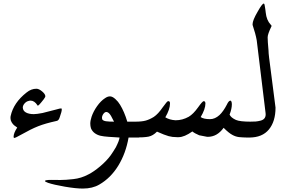

<svg xmlns="http://www.w3.org/2000/svg" viewBox="-20 -775 1608 1082"><path d="M108.4 -168.9Q109.4 -150.4 126.2 -141.1Q143.1 -131.8 170.4 -131.8Q186.5 -131.8 219.7 -138.2L295.9 -157.7Q320.8 -165 325.7 -164.1Q328.1 -163.1 328.1 -157.2Q328.1 -146.5 316.9 -115.2Q311 -94.7 298.3 -93.3Q235.4 -79.6 194.8 -63.5Q154.3 -47.4 100.1 -16.6Q67.4 2 60.5 2.4Q56.6 2.4 56.6 -4.4Q56.6 -24.9 77.1 -56.2Q65.9 -63.5 59.1 -69.3Q52.2 -75.2 45.7 -85.9Q39.1 -96.7 39.1 -108.4V-113.3Q39.1 -115.2 39.3 -117.2Q39.6 -119.1 40 -120.1V-121.1Q56.2 -196.3 129.9 -253.9Q155.8 -274.9 185.1 -274.9Q199.2 -274.9 216.8 -260.3Q234.4 -245.6 235.4 -233.9Q235.4 -229.5 233.9 -227.1Q230.5 -219.2 211.4 -196.8Q192.4 -173.8 191.4 -181.2Q174.3 -208 152.3 -208Q146.5 -208 141.1 -206.1Q128.9 -203.6 118.9 -192.6Q108.9 -181.6 108.4 -168.9Z M763.2 0H704.6Q689 89.4 646.5 158.7Q604 228 539.6 265.1Q501.5 287.6 446.3 287.6Q407.2 287.6 345 276.9Q282.7 266.1 251 255.4Q233.4 249 233.4 245.1Q233.4 238.8 270 238.8Q300.3 238.8 319.3 239.3Q350.6 239.3 393.1 234.4Q438 229.5 478 208Q508.3 192.9 544.7 162.1Q581.1 131.3 603.5 100.6Q616.7 82 632.8 55.2Q652.3 16.6 653.8 0L592.8 -3.9Q563.5 -5.9 545.9 -10Q528.3 -14.2 514.2 -24.4Q500 -34.7 492.7 -51.8Q488.8 -64.9 488.8 -78.1Q488.8 -95.2 496.1 -117.2Q506.3 -147.5 527.3 -177Q548.3 -206.5 571.8 -221.7Q586.4 -231.9 599.6 -231.9Q613.3 -231.9 629.6 -217.3Q646 -202.6 656.7 -184.6Q680.7 -145.5 697.3 -89.4H763.2ZM554.7 -110.8Q554.7 -106.4 555.9 -103.3Q557.1 -100.1 560.1 -98.1Q563 -96.2 565.7 -94.7Q568.4 -93.3 573.2 -92.5Q578.1 -91.8 581.1 -91.3Q584 -90.8 590.1 -90.6Q596.2 -90.3 598.6 -89.8Q604.5 -89.8 612.5 -89.6Q620.6 -89.4 622.6 -89.4L605.5 -122.1Q593.3 -143.1 579.6 -144Q570.3 -144 562.5 -133.1Q554.7 -122.1 554.7 -110.8Z M1110.8 -115.2Q1127.9 -103.5 1163.6 -103.5Q1191.4 -103.5 1216.8 -126.5Q1238.3 -146.5 1258.8 -186Q1267.6 -205.6 1277.3 -208Q1286.1 -208 1286.6 -187.5Q1286.6 -162.1 1273.9 -129.4Q1280.8 -112.3 1309.6 -99.1Q1332.5 -89.4 1391.6 -89.4V0H1380.4Q1347.2 0 1327.1 -2.4Q1307.1 -4.9 1290 -14.6Q1270.5 -24.4 1240.2 -54.7Q1203.6 -3.9 1150.9 -3.9H1147.9L1102.5 -12.7Q1076.2 -23.9 1064 -34.2Q1019 -2.4 987.3 -2H977.1Q951.2 -2 930.2 -7.8Q908.2 -13.7 864.7 -33.2Q842.3 -10.3 817.4 -5.1Q792.5 0 733.4 0V-89.4H742.7Q779.3 -89.4 801.3 -95.5Q823.2 -101.6 846.7 -116.2Q871.1 -132.3 897.5 -170.9Q921.9 -205.6 928.2 -205.6Q928.7 -205.6 929.7 -204.6Q938.5 -204.6 938 -191.4Q938 -159.2 911.6 -113.8Q936 -99.1 969.2 -97.2Q1008.3 -97.2 1043.9 -117.2Q1069.3 -132.3 1096.2 -169.9Q1121.1 -205.1 1128.4 -205.1Q1128.9 -205.1 1128.9 -204.8Q1128.9 -204.6 1129.4 -204.6Q1136.7 -204.6 1137.7 -192.9Q1137.7 -160.2 1110.8 -115.2Z M1476.6 -138.2 1426.8 -547.4Q1420.4 -584 1403.8 -633.3Q1403.3 -634.8 1403.3 -638.2Q1403.3 -660.6 1432.6 -710.4Q1457.5 -754.9 1466.3 -754.9Q1467.3 -754.9 1468 -754.2Q1468.8 -753.4 1469.5 -752Q1470.2 -750.5 1470.7 -748.8Q1471.2 -747.1 1471.7 -743.9Q1472.2 -740.7 1472.7 -738Q1473.1 -735.4 1473.9 -731Q1474.6 -726.6 1475.1 -723.1Q1475.6 -719.7 1476.3 -714.1Q1477.1 -708.5 1477.5 -704.1Q1481.9 -661.1 1505.4 -636.2Q1510.3 -632.3 1510.3 -628.4Q1510.3 -627.4 1509.3 -625.5Q1488.3 -582.5 1488.3 -564.5Q1488.3 -543 1493.2 -490.7Q1493.2 -476.6 1496.6 -449.2Q1500.5 -419.9 1513.9 -314.9Q1527.3 -210 1532.7 -168.5Q1532.7 -90.8 1495.4 -45.4Q1458 0 1385.3 0H1366.2V-89.4H1388.7Q1408.7 -89.4 1420.9 -90.3Q1433.1 -91.3 1447.8 -95Q1462.4 -98.6 1469.7 -107.4Q1477.1 -116.2 1477.1 -130.4Q1477.1 -135.7 1476.6 -138.2Z"/></svg>

Font: Noon
Style: Regular
Weight: 400
Designer: Mohammad Saleh Souzanchi
Foundry: Farsi Font Store
Version: Version 0.09